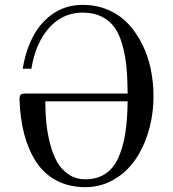

<svg xmlns="http://www.w3.org/2000/svg" viewBox="-20 -750 710 788"><path d="M108.9 -467.8H73.2Q86.9 -551.3 122.1 -611.8Q153.8 -666 204.1 -698Q254.4 -730 319.8 -730Q376.5 -730 424.3 -709.2Q472.2 -688.5 505.9 -652.6Q539.6 -616.7 563.5 -568.8Q587.4 -521 598.6 -467Q609.9 -413.1 609.9 -356Q609.9 -280.8 590.1 -212.9Q570.3 -145 534.7 -93.8Q499 -42.5 446 -12.2Q393.1 18.1 330.1 18.1Q263.2 18.1 211.7 -9.3Q160.2 -36.6 128.2 -85.9Q96.2 -135.3 79.3 -199.7Q62.5 -264.2 60.1 -342.8Q60.1 -357.4 65.2 -361.8Q70.3 -366.2 90.8 -366.2H503.9Q503.4 -428.7 498.8 -476.3Q494.1 -523.9 481.9 -567.1Q469.7 -610.4 449.5 -638.2Q429.2 -666 396.7 -682.1Q364.3 -698.2 319.8 -698.2Q214.4 -698.2 152.8 -596.2Q120.6 -542 108.9 -467.8ZM166 -334Q166 -287.6 170.2 -245.8Q174.3 -204.1 185.5 -160.4Q196.8 -116.7 214.4 -85.4Q231.9 -54.2 261.7 -34.2Q291.5 -14.2 330.1 -14.2Q378.4 -14.2 412.4 -36.6Q446.3 -59.1 465.8 -102.8Q485.4 -146.5 494.1 -202.6Q502.9 -258.8 503.9 -334Z"/></svg>

Font: Flanker Steampunk
Style: Regular
Weight: 400
Designer: Alexey Kryukov, Leonardo Di Lena
Foundry: Alexey Kryukov, Leonardo Di Lena
Version: 1.210